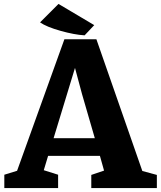

<svg xmlns="http://www.w3.org/2000/svg" viewBox="-20 -958 821 978"><path d="M184 -844 278 -938 460 -830 411 -778Q359 -781 288 -801Q217 -821 184 -844ZM67 -88 308 -758H471L705 -87L779 -67V0H445V-67L510 -89L489 -164H225L203 -91L276 -68V0H2V-68ZM398 -478 362 -612 253 -254H463Z"/></svg>

Font: Martel Heavy
Style: Regular
Weight: 900
Designer: Dan Reynolds
Foundry: Dan Reynolds
Version: Version 1.001; ttfautohint (v1.1) -l 5 -r 5 -G 72 -x 0 -D la